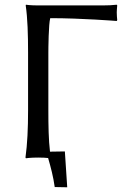

<svg xmlns="http://www.w3.org/2000/svg" viewBox="-20 -668 521 814"><path d="M185 -445C185 -462 186 -567 193 -591C327 -591 475 -579 475 -579L477 -583C476 -591 475 -606 475 -616C475 -626 476 -631 477 -645L475 -648C459 -646 436 -645 415 -645H142C108 -645 90 -648 90 -648L89 -645C97 -591 99 -520 99 -445V-200C99 -125 96 -57 88 0L90 3C90 3 108 0 142 0C162 0 176 1 184 2C195 40 206 81 212 125L265 126L255 -26L192 -25C186 -74 185 -136 185 -200Z"/></svg>

Font: Libertinus Sans
Style: Regular
Weight: 400
Designer: Philipp H. Poll, Khaled Hosny
Foundry: Caleb Maclennan
Version: Version 7.050;RELEASE